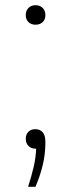

<svg xmlns="http://www.w3.org/2000/svg" viewBox="-20 -566 274 738"><path d="M88 152Q101 111.5 109.2 76.2Q117.5 41 119 5.5H116.5Q100 5.5 89.5 -5Q79 -15.5 79 -32.5Q79 -49 89 -59.2Q99 -69.5 115.5 -69.5Q133.5 -69.5 144 -57.8Q154.5 -46 154.5 -20Q154.5 28 143.5 71.8Q132.5 115.5 116 152ZM116.5 -471Q100 -471 89.5 -481Q79 -491 79 -508Q79 -525 89.5 -535.5Q100 -546 116.5 -546Q133.5 -546 144 -535.5Q154.5 -525 154.5 -508Q154.5 -491 144 -481Q133.5 -471 116.5 -471Z"/></svg>

Font: Encode Sans Exp XLt
Style: Regular
Weight: 200
Width: 7
Designer: Multiple Designers
Foundry: Impallari Type
Version: Version 3.002; ttfautohint (v1.8.3) -l 8 -r 50 -G 200 -x 14 